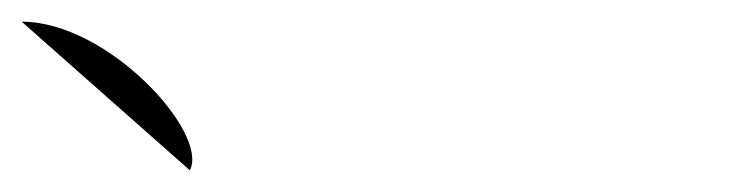

<svg xmlns="http://www.w3.org/2000/svg" viewBox="-175 -157 697 177"><path d="M0 0C18 -34 -75 -137 -155 -137Z"/></svg>

Font: MewTooHand
Style: BdCond
Weight: 400
Designer: Mew Too, Robert Jablonski
Version: Version 0.77